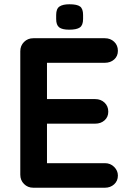

<svg xmlns="http://www.w3.org/2000/svg" viewBox="-20 -879 612 899"><path d="M136 -700H471Q497 -700 514.5 -683.5Q532 -667 532 -641Q532 -616 514.5 -600.5Q497 -585 471 -585H191L200 -602V-407L192 -415H426Q452 -415 469.5 -398.5Q487 -382 487 -356Q487 -331 469.5 -315.5Q452 -300 426 -300H195L200 -308V-106L192 -115H471Q497 -115 514.5 -97.5Q532 -80 532 -57Q532 -32 514.5 -16Q497 0 471 0H136Q110 0 92.5 -17.5Q75 -35 75 -61V-639Q75 -665 92.5 -682.5Q110 -700 136 -700ZM304 -740Q271 -740 257 -751Q243 -762 243 -790V-809Q243 -838 258.5 -848.5Q274 -859 305 -859Q341 -859 355 -848.5Q369 -838 369 -809V-790Q369 -761 354 -750.5Q339 -740 304 -740Z"/></svg>

Font: Quicksand Light
Style: Bold
Weight: 700
Version: Version 3.004